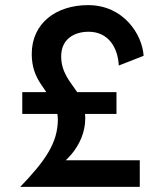

<svg xmlns="http://www.w3.org/2000/svg" viewBox="-20 -730 633 750"><path d="M67 -370V-285H204C205 -278 206 -271 206 -264C206 -172 157 -102 59 0H526V-104H237C244 -111 251 -118 258 -126C291 -165 313 -214 313 -267C313 -273 313 -279 312 -285H435V-370H281C281 -370 281 -370 281 -371C253 -412 219 -448 219 -510C219 -579 272 -606 326 -606C406 -606 441 -540 444 -474L541 -512C536 -594 464 -710 324 -710C200 -710 104 -640 104 -519C104 -468 119 -432 140 -401C147 -390 154 -380 161 -370Z"/></svg>

Font: Jost Medium
Style: Regular
Weight: 500
Version: Version 3.710